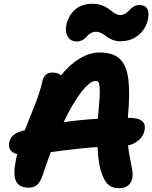

<svg xmlns="http://www.w3.org/2000/svg" viewBox="-20 -977 809 1020"><path d="M388.2 -756.8Q355.5 -756.8 340.3 -782.2Q325.2 -807.6 332 -842.8Q341.3 -891.1 377 -924.1Q412.6 -957 472.2 -957Q495.6 -957 515.6 -950.9Q535.6 -944.8 548.8 -935.8Q562 -926.8 573 -918Q584 -909.2 595.2 -903.1Q606.4 -897 617.2 -897Q633.3 -897 646.5 -905.3Q659.7 -913.6 668 -923.6Q676.3 -933.6 689.9 -941.9Q703.6 -950.2 720.2 -950.2Q780.3 -950.2 766.1 -875Q754.9 -822.3 715.1 -790Q675.3 -757.8 620.1 -757.8Q596.7 -757.8 577.1 -765.6Q557.6 -773.4 546.1 -783Q534.7 -792.5 519.8 -800.3Q504.9 -808.1 490.2 -808.1Q473.6 -808.1 460.7 -800Q447.8 -792 440.4 -782.5Q433.1 -772.9 419.4 -764.9Q405.8 -756.8 388.2 -756.8ZM610.8 22.9Q579.6 22.9 559.3 7.3Q539.1 -8.3 524.9 -43.9Q502.9 -93.3 498 -195.8Q419.4 -191.4 250 -168.9Q229.5 -115.7 206.1 -44.9Q194.3 -10.3 177 4.9Q159.7 20 132.8 20Q83 20 65.7 -13.4Q48.3 -46.9 64 -123Q65.9 -136.7 71.8 -158.2Q18.6 -170.9 29.8 -223.1Q37.1 -264.2 96.2 -280.8Q104 -283.7 111.8 -285.2Q122.6 -314 145 -368.7Q167.5 -423.3 181.6 -463.4Q195.8 -503.4 204.1 -540Q213.9 -591.8 257.8 -591.8Q285.6 -591.8 304.2 -577.1Q351.6 -635.3 404.1 -666.7Q456.5 -698.2 509.8 -698.2Q581.5 -698.2 617.7 -662.8Q653.8 -627.4 662.4 -550.8Q670.9 -474.1 659.2 -353V-351.1Q715.3 -351.1 734.9 -334.2Q754.4 -317.4 748 -284.2Q742.2 -255.4 718.8 -233.9Q695.3 -212.4 660.2 -204.1Q663.6 -169.9 671.4 -132.6Q679.2 -95.2 682.9 -72.5Q686.5 -49.8 683.1 -32.2Q672.9 22.9 610.8 22.9ZM487.8 -546.9Q458 -546.9 412.8 -489Q367.7 -431.2 317.9 -328.1Q409.7 -340.8 500 -346.2Q500 -352.1 501 -356Q506.8 -421.4 509 -457.3Q511.2 -493.2 509.3 -514.4Q507.3 -535.6 502.7 -541.3Q498 -546.9 487.8 -546.9Z"/></svg>

Font: Shantell Sans Bouncy
Style: Bold Italic
Weight: 700
Italic angle: -11.31°
Designer: Stephen Nixon, Anya Danilova, Shantell Martin
Foundry: Arrow Type
Version: Version 1.006;[9816181b4]